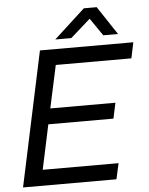

<svg xmlns="http://www.w3.org/2000/svg" viewBox="-59 -933 763 981"><g transform="rotate(-5 322.5 -442.5)"><path d="M240.2 -608.9 192.9 -390.1H526.9L509.8 -310.1H175.8L127 -81.1H516.1L498 0H19L166 -689.9H645L627.9 -608.9ZM408.2 -884.8H474.1L570.8 -738.8H495.1L433.1 -829.1L331.1 -738.8H249Z"/></g></svg>

Font: D-DIN Exp
Style: DINExp-Italic
Weight: 400
Width: 7
Italic angle: -12°
Designer: Charles Nix
Foundry: Datto Inc.
Version: Version 1.00